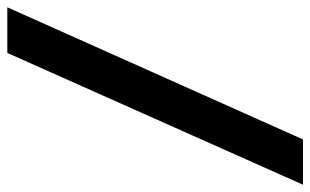

<svg xmlns="http://www.w3.org/2000/svg" viewBox="-187 -565 850 526"><g transform="rotate(-90 238.0 -302.0)"><path d="M119 103H-5L356 -707H481Z"/></g></svg>

Font: Hind Siliguri SemiBold
Style: Regular
Weight: 600
Designer: Jyotish Sonowal
Foundry: Indian Type Foundry
Version: Version 1.001;PS 1.0;hotconv 1.0.86;makeotf.lib2.5.63406; tt